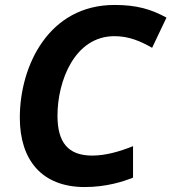

<svg xmlns="http://www.w3.org/2000/svg" viewBox="-20 -745 692 775"><path d="M322 10C409 10 477 -12 517 -28V-155C462 -133 406 -117 352 -117C255 -117 212 -170 212 -278C212 -418 281 -599 442 -599C502 -599 548 -578 594 -552L652 -674C589 -708 532 -725 442 -725C177 -725 60 -480 60 -270C60 -99 149 10 322 10Z"/></svg>

Font: Noto Sans
Style: Bold Italic
Weight: 700
Italic angle: -12°
Designer: Monotype Design Team
Foundry: Monotype Imaging Inc.
Version: Version 2.013